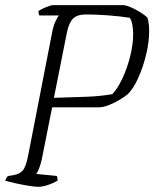

<svg xmlns="http://www.w3.org/2000/svg" viewBox="-24 -724 598 744"><path d="M124 0Q114 0 88 -4Q62 -8 35.5 -14Q9 -20 -4 -24Q-2 -29 0.5 -33.5Q3 -38 7 -42L31 -46Q50 -49 63 -62Q76 -75 85 -121L177 -593Q182 -622 190.5 -640Q199 -658 204 -664H129Q125 -670 125 -681Q130 -685 141.5 -690.5Q153 -696 164.5 -700Q176 -704 181 -704H458Q480 -699 506 -684.5Q532 -670 547 -656Q551 -645 552.5 -631Q554 -617 554 -603Q554 -561 542 -511.5Q530 -462 511 -420.5Q492 -379 471 -359Q459 -349 439 -337Q419 -325 397 -316.5Q375 -308 357 -308H178L138 -107Q133 -85 127 -70Q121 -55 116 -50L196 -42Q198 -40 198.5 -33.5Q199 -27 199 -24Q180 -13 159.5 -6.5Q139 0 124 0ZM185 -345Q260 -347 311.5 -349Q363 -351 411 -359Q432 -381 450.5 -420.5Q469 -460 480.5 -506Q492 -552 492 -591Q492 -610 489 -627Q486 -644 479 -655Q442 -661 395 -664.5Q348 -668 310 -668Q275 -668 259 -652Q243 -636 235 -597Z"/></svg>

Font: Texturina 72pt 72pt Thin
Style: Italic
Weight: 100
Italic angle: -11°
Designer: Guillermo Torres Carreño
Foundry: Omnibus-Type
Version: Version 1.002; ttfautohint (v1.8.3)